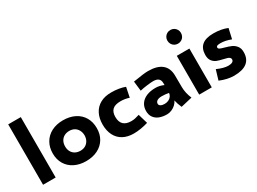

<svg xmlns="http://www.w3.org/2000/svg" viewBox="-42 -1383 2723 2038"><g transform="rotate(-30 1319.0 -364.5)"><path d="M64.9 -740.2H219.2V0H64.9Z M319.8 -235.4Q319.8 -310.5 353.3 -367.7Q386.7 -424.8 447.8 -456.1Q508.8 -487.3 588.9 -487.3Q670.4 -487.3 732.2 -456.1Q793.9 -424.8 827.1 -367.7Q860.4 -310.5 859.9 -235.4Q859.9 -161.1 826.2 -105.2Q792.5 -49.3 731.2 -18.6Q669.9 12.2 588.9 12.2Q508.8 12.2 447.8 -18.6Q386.7 -49.3 353.3 -105.5Q319.8 -161.6 319.8 -235.4ZM709 -235.4Q708 -271.5 692.9 -299.1Q677.7 -326.7 651.4 -341.6Q625 -356.4 590.8 -356.4Q555.2 -356.4 527.8 -341.3Q500.5 -326.2 485.6 -298.6Q470.7 -271 470.7 -234.4Q470.7 -198.2 485.6 -170.9Q500.5 -143.6 527.8 -128.7Q555.2 -113.8 590.8 -113.8Q625.5 -113.8 651.9 -128.9Q678.2 -144 693.4 -171.6Q708.5 -199.2 709 -235.4Z M931.6 -236.8Q931.6 -313 960.7 -369.6Q989.7 -426.3 1045.7 -457Q1101.6 -487.8 1179.7 -487.3Q1226.6 -487.8 1271.7 -480.2Q1316.9 -472.7 1348.1 -460L1323.7 -339.8Q1273.4 -356.9 1220.2 -356.9Q1150.9 -356.9 1119.9 -327.4Q1088.9 -297.9 1088.9 -239.3Q1088.9 -176.8 1121.1 -146.5Q1153.3 -116.2 1214.4 -116.2Q1240.2 -116.2 1260.7 -120.6Q1281.2 -125 1314.9 -135.3L1349.6 -17.1Q1306.2 -3.9 1259.8 3.7Q1213.4 11.2 1172.9 11.2Q1097.2 11.2 1043 -18.6Q988.8 -48.3 960.2 -104.2Q931.6 -160.2 931.6 -236.8Z M1752.4 19Q1729.5 -31.7 1719.2 -79.1Q1710 -54.7 1688 -33.9Q1666 -13.2 1637.5 -1Q1608.9 11.2 1579.6 11.2Q1528.8 11.2 1489 -3.9Q1449.2 -19 1426 -50.8Q1402.8 -82.5 1402.8 -129.9Q1402.8 -180.7 1428.2 -217.8Q1453.6 -254.9 1500.7 -274.7Q1547.9 -294.4 1611.3 -294.4Q1661.1 -294.4 1710.4 -272V-294.9Q1710.4 -333 1689.2 -350.6Q1668 -368.2 1626.5 -368.2Q1600.6 -368.2 1552 -362.3Q1503.4 -356.4 1461.9 -346.7L1448.2 -465.8Q1523.4 -478 1564.2 -483.2Q1605 -488.3 1632.8 -488.3Q1743.2 -488.3 1800.3 -441.4Q1857.4 -394.5 1857.9 -301.8L1858.9 -161.1Q1859.4 -88.9 1891.6 -13.7ZM1710.4 -175.8Q1669.9 -184.1 1623.5 -184.1Q1587.9 -184.1 1567.6 -170.9Q1547.4 -157.7 1547.9 -134.3Q1547.9 -118.2 1565.9 -107.9Q1584 -97.7 1612.3 -97.7Q1640.1 -97.7 1661.9 -108.2Q1683.6 -118.7 1696.3 -136.7Q1709 -154.8 1710.4 -175.8Z M1972.2 -664.6Q1972.2 -687.5 1983.2 -706.5Q1994.1 -725.6 2013.2 -736.6Q2032.2 -747.6 2055.7 -747.6Q2079.1 -747.6 2097.9 -736.6Q2116.7 -725.6 2127.7 -706.5Q2138.7 -687.5 2138.7 -664.6Q2138.7 -641.1 2127.9 -621.8Q2117.2 -602.5 2098.1 -591.6Q2079.1 -580.6 2055.7 -580.6Q2032.2 -580.6 2013.2 -591.6Q1994.1 -602.5 1983.2 -621.8Q1972.2 -641.1 1972.2 -664.6ZM1978.5 -475.6H2132.8V0H1978.5Z M2230 -25.9 2266.1 -146.5Q2344.7 -111.3 2400.4 -110.4Q2467.8 -110.8 2468.3 -150.4Q2468.3 -164.6 2458 -173.1Q2447.8 -181.6 2432.9 -186.3Q2418 -190.9 2389.6 -197.3Q2345.2 -207 2316.2 -218.3Q2287.1 -229.5 2265.9 -256.6Q2244.6 -283.7 2244.6 -331.5Q2246.1 -487.8 2431.2 -487.8Q2529.8 -487.8 2602.1 -457L2574.2 -333.5Q2505.4 -360.4 2445.8 -360.4Q2418.5 -359.9 2406.7 -355.2Q2395 -350.6 2394 -336.4Q2394.5 -322.8 2410.4 -315.2Q2426.3 -307.6 2461.4 -298.3Q2507.3 -285.6 2537.6 -272.5Q2567.9 -259.3 2590.8 -231Q2613.8 -202.6 2613.8 -155.3Q2613.8 12.2 2400.4 12.2Q2318.8 11.7 2230 -25.9Z"/></g></svg>

Font: Selawik
Style: Bold
Weight: 700
Designer: Aaron Bell
Foundry: Microsoft Corporation
Version: Version 1.01